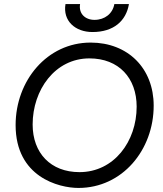

<svg xmlns="http://www.w3.org/2000/svg" viewBox="-20 -919 804 947"><path d="M367 8C583 8 738 -179 738 -398C738 -582 611 -709 427 -709C212 -709 57 -521 57 -302C57 -46 270 8 367 8ZM372 -70C230 -70 141 -164 141 -305C141 -475 251 -631 421 -631C566 -631 654 -534 654 -393C654 -221 542 -70 372 -70ZM436 -761C541 -761 602 -816 616 -899H544C536 -852 497 -821 446 -821C400 -821 367 -852 375 -899H303C289 -816 351 -761 436 -761Z"/></svg>

Font: Fixel Display 20240404
Style: Italic
Weight: 400
Italic angle: -10°
Designer: AlfaBravo + MacPaw
Foundry: Kyrylo Tkachov, Marchela Mozhyna, Serhii Makarenko, Maria Weinstein, Zakhar Kryvoshyya
Version: Version 1.211;Glyphs 3.2 (3225)